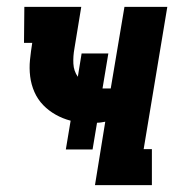

<svg xmlns="http://www.w3.org/2000/svg" viewBox="-20 -540 540 560"><path d="M257 0 287 -185Q281 -184 275 -183Q269 -182 263 -182L250 -104H172L186 -188Q163 -194 142.5 -205.5Q122 -217 106 -233.5Q90 -250 80.5 -271.5Q71 -293 68 -317Q65 -341 67.5 -365.5Q70 -390 74 -415H50L51 -520H217L197 -398Q193 -376 194 -354.5Q195 -333 207 -316L218 -384H296L279 -282H303L343 -520H468L399 -105H423V0Z"/></svg>

Font: Iosevka Curly Slab Extrabold
Style: Italic
Weight: 800
Italic angle: -9°
Monospace: yes
Designer: Belleve Invis
Foundry: Belleve Invis
Version: Version 22.1.2; ttfautohint (v1.8.4)